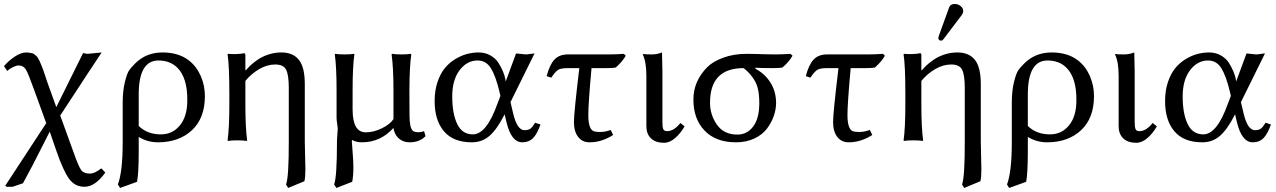

<svg xmlns="http://www.w3.org/2000/svg" viewBox="-20 -701 6372 959"><path d="M149.9 -253.9Q122.1 -332 109.6 -353Q97.2 -374 71.8 -374Q62.5 -374 44.9 -365.7Q27.3 -357.4 16.1 -346.7L0 -370.6Q21.5 -396.5 53 -417.7Q84.5 -439 110.8 -439Q119.6 -439 127.2 -437.5Q134.8 -436 140.9 -435.1Q147 -434.1 152.6 -429Q158.2 -423.8 162.1 -420.9Q166 -418 170.9 -408.9Q175.8 -399.9 178.5 -394.5Q181.2 -389.2 186.5 -375.5Q191.9 -361.8 195.1 -353.5Q198.2 -345.2 204.6 -326.2Q210.9 -307.1 214.8 -294.9L261.2 -166L395 -436Q411.1 -432.1 418 -432.1L487.8 -439L417 -332L280.8 -124L344.2 50.8Q373 132.8 386 149.4Q398.9 166 429.2 166Q453.1 166 483.9 141.1Q484.9 140.1 485.8 141.1Q486.8 142.1 487.8 141.1L505.9 161.1Q455.1 231.9 401.9 231.9Q354 231.9 325 191.9Q295.9 151.9 262.2 54.2L228.5 -43.5L142.1 126L94.7 214.4L43 231.9H13.2L6.3 226.6L210.9 -85.9Z M664.6 207 579.6 237.8 568.8 220.2Q592.8 157.2 592.8 9.8V-184.1Q592.8 -248 603.8 -291.5Q614.7 -335 624.8 -349.4Q634.8 -363.8 653.8 -382.8Q709 -439 791.5 -439Q872.6 -439 923.8 -398.9Q961.9 -369.1 982.7 -321.5Q1003.4 -273.9 1003.4 -221.2Q1003.4 -110.4 938.5 -50.3Q873.5 9.8 769.5 9.8Q716.3 9.8 672.9 -17.1V61Q672.4 167 664.6 207ZM915.5 -199.2Q916 -257.8 903.1 -298.3Q890.1 -338.9 865.7 -362.8Q847.2 -381.3 823.2 -390.1Q799.3 -398.9 771.5 -398.9Q672.4 -398.9 672.9 -228V-71.8Q715.8 -29.8 783.7 -29.8Q841.8 -29.8 878.7 -75Q915.5 -120.1 915.5 -199.2Z M1207.5 -349.1Q1217.3 -361.3 1231 -374.3Q1244.6 -387.2 1267.6 -403.1Q1290.5 -418.9 1321.5 -429Q1352.5 -439 1385.3 -439Q1443.4 -439 1472.9 -402.1Q1502.4 -365.2 1502.4 -280.8V5.9Q1502.4 32.7 1503.9 79.3Q1505.4 126 1505.4 144Q1505.4 184.1 1500.5 204.1L1419.4 237.8L1408.7 220.2Q1422.9 183.1 1422.4 5.9V-263.2Q1422.4 -325.2 1409.4 -352.1Q1396.5 -378.9 1354.5 -378.9Q1314.5 -378.9 1274.9 -356Q1235.4 -333 1205.6 -296.9V-180.2Q1205.6 -64 1214.4 0L1212.4 2.9Q1194.3 0 1165.5 0Q1136.7 0 1118.7 2.9L1116.7 0Q1125.5 -61 1125.5 -180.2V-234.9Q1125.5 -373 1116.7 -429.2L1118.7 -432.1Q1162.6 -428.2 1199.7 -435.1Q1205.6 -435.1 1205.6 -424.8V-352.1Z M1741.2 -249V-153.8Q1741.2 -40 1807.1 -40Q1846.2 -40 1887.2 -60.1Q1928.2 -80.1 1945.3 -106V-249Q1945.3 -362.8 1936 -429.2L1938 -432.1Q1956.1 -429.2 1985.1 -429.2Q2014.2 -429.2 2032.2 -432.1L2034.2 -429.2Q2025.4 -368.2 2024.9 -249L2025.4 -126Q2025.4 -63 2042 -47.9Q2050.3 -40.5 2071.3 -40.5Q2083.5 -40.5 2098.1 -45.9L2105.5 -21Q2076.2 9.8 2025.9 9.8Q1998 9.8 1977.3 -5.1Q1956.5 -20 1948.2 -47.9Q1945.3 -57.6 1945.3 -62Q1880.4 9.8 1788.1 9.8Q1759.3 9.8 1738.3 -2L1737.8 0.5Q1737.3 2.9 1737.3 4.9Q1737.3 9.8 1741.2 57.4Q1745.1 105 1745.1 136.2Q1745.1 175.3 1739.3 207L1660.2 237.8L1648.9 220.2Q1663.1 183.1 1663.1 6.8Q1663.1 -7.3 1665 -28.1Q1667 -48.8 1667 -59.1Q1667 -64 1664.1 -83Q1661.1 -102.1 1661.1 -111.8V-249Q1661.1 -365.2 1652.3 -429.2L1654.3 -432.1Q1672.4 -429.2 1701.2 -429.2Q1730 -429.2 1748 -432.1L1750 -429.2Q1741.2 -369.1 1741.2 -249Z M2529.8 -190.9 2543.5 -132.8Q2563.5 -50.8 2599.6 -50.8Q2618.7 -50.8 2629.2 -58.3Q2639.6 -65.9 2652.8 -87.9L2679.7 -79.1Q2662.6 -31.2 2642.1 -10.7Q2621.6 9.8 2588.9 9.8Q2533.7 9.8 2509.8 -90.8L2500.5 -129.9Q2462.4 -54.7 2425 -22.5Q2387.7 9.8 2336.9 9.8Q2244.1 9.8 2197.5 -45.2Q2150.9 -100.1 2150.9 -195.8Q2150.9 -249 2165.3 -291.5Q2179.7 -334 2202.1 -361.1Q2224.6 -388.2 2254.2 -406Q2283.7 -423.8 2312.7 -431.4Q2341.8 -439 2370.6 -439Q2403.8 -439 2429.7 -424.1Q2455.6 -409.2 2469.2 -387.7Q2482.9 -366.2 2491.7 -345.2Q2500.5 -324.2 2503.4 -309.1L2505.9 -293.9L2557.6 -434.1Q2564.5 -434.1 2581.5 -431.6Q2598.6 -429.2 2605.5 -429.2Q2613.3 -429.2 2628.4 -431.6Q2643.6 -434.1 2649.9 -434.1ZM2479.5 -222.2 2474.6 -243.2Q2455.6 -322.3 2431.6 -360.6Q2407.7 -398.9 2365.7 -398.9Q2312.5 -398.9 2275.6 -350.3Q2238.8 -301.8 2238.8 -219.2Q2238.8 -133.3 2263.7 -81.5Q2288.6 -29.8 2341.8 -29.8Q2409.7 -29.8 2463.9 -181.2Z M2934.6 -360.8Q2918.5 -185.1 2918.5 -126Q2918.5 -48.8 2951.7 -43.9Q2965.3 -41.5 2977.1 -42Q2981.9 -42 2986.8 -42.2Q2991.7 -42.5 2997.1 -43.2Q3002.4 -43.9 3007.6 -45.2Q3012.7 -46.4 3018.6 -48.1Q3024.4 -49.8 3030.3 -51.8L3042.5 -26.9Q2984.4 10.3 2923.8 9.8Q2888.7 9.8 2867.7 -17.1Q2846.7 -43.9 2846.7 -91.8Q2846.7 -136.7 2873.5 -360.8H2817.4Q2782.2 -360.8 2768.3 -352.5Q2754.4 -344.2 2733.4 -313L2710.4 -320.8Q2724.6 -376 2748.5 -402.6Q2772.5 -429.2 2817.4 -429.2H3018.1Q3037.6 -429.2 3056.9 -429.9Q3076.2 -430.7 3095.7 -432.1L3105.5 -422.9Q3090.3 -395 3055.7 -363.8Q3048.8 -362.3 3040 -361.8Q3031.2 -361.3 3025.4 -361.1Q3019.5 -360.8 3008.8 -360.8Z M3208.5 -321.8Q3208.5 -391.6 3190.4 -429.2L3192.4 -431.2Q3204.6 -429.2 3236.3 -429.2Q3261.2 -429.2 3286.6 -439Q3288.6 -375 3288.6 -342.8V-90.8Q3288.6 -65.9 3293 -55.9Q3297.4 -45.9 3311.5 -45.9Q3346.7 -45.9 3378.4 -86.9L3399.4 -69.8Q3380.4 -36.6 3353 -12.2Q3325.7 12.2 3296.4 12.2Q3254.4 12.2 3231.4 -10Q3208.5 -32.2 3208.5 -70.8Z M3888.2 -363.8Q3881.3 -362.3 3872.6 -361.8Q3863.8 -361.3 3857.9 -361.1Q3852.1 -360.8 3841.3 -360.8Q3771 -360.8 3754.4 -362.8L3752.4 -357.9Q3799.3 -334 3827.9 -289.1Q3856.4 -244.1 3856.4 -186Q3856.4 -156.2 3845.5 -123.5Q3834.5 -90.8 3811.8 -59.8Q3789.1 -28.8 3748.5 -9.5Q3708 9.8 3656.2 9.8Q3555.2 9.8 3499.3 -48.6Q3443.4 -106.9 3443.4 -204.1Q3443.4 -295.9 3513.2 -366.2Q3541 -394 3593 -413.1Q3645 -432.1 3709.5 -432.1Q3729 -432.1 3754.6 -431.4Q3780.3 -430.7 3805.7 -429.9Q3831.1 -429.2 3851.1 -429.2Q3889.6 -429.2 3928.2 -432.1L3938.5 -422.9Q3923.3 -394.5 3888.2 -363.8ZM3663.1 -28.8Q3711.9 -28.8 3742.2 -69.3Q3772.5 -109.9 3772.5 -185.1Q3772.5 -232.4 3764.2 -262.7Q3755.9 -293 3736.3 -317.9Q3719.7 -340.8 3694.3 -360.8Q3526.4 -360.8 3526.4 -188Q3526.4 -127.9 3560.8 -78.4Q3595.2 -28.8 3663.1 -28.8Z M4229 -360.8Q4212.9 -185.1 4212.9 -126Q4212.9 -48.8 4246.1 -43.9Q4259.8 -41.5 4271.5 -42Q4276.4 -42 4281.2 -42.2Q4286.1 -42.5 4291.5 -43.2Q4296.9 -43.9 4302 -45.2Q4307.1 -46.4 4313 -48.1Q4318.8 -49.8 4324.7 -51.8L4336.9 -26.9Q4278.8 10.3 4218.3 9.8Q4183.1 9.8 4162.1 -17.1Q4141.1 -43.9 4141.1 -91.8Q4141.1 -136.7 4168 -360.8H4111.8Q4076.7 -360.8 4062.7 -352.5Q4048.8 -344.2 4027.8 -313L4004.9 -320.8Q4019 -376 4043 -402.6Q4066.9 -429.2 4111.8 -429.2H4312.5Q4332 -429.2 4351.3 -429.9Q4370.6 -430.7 4390.1 -432.1L4399.9 -422.9Q4384.8 -395 4350.1 -363.8Q4343.3 -362.3 4334.5 -361.8Q4325.7 -361.3 4319.8 -361.1Q4314 -360.8 4303.2 -360.8Z M4749 -681.2Q4765.1 -681.2 4778.1 -670.7Q4791 -660.2 4791 -646Q4791 -636.2 4785.2 -627.9L4692.9 -505.9Q4687 -498 4681.2 -498Q4667 -498 4667 -511.2Q4667 -515.1 4668.9 -521L4720.7 -664.1Q4727.1 -681.2 4749 -681.2ZM4584 -349.1Q4593.8 -361.3 4607.4 -374.3Q4621.1 -387.2 4644 -403.1Q4667 -418.9 4698 -429Q4729 -439 4761.7 -439Q4819.8 -439 4849.4 -402.1Q4878.9 -365.2 4878.9 -280.8V5.9Q4878.9 32.7 4880.4 79.3Q4881.8 126 4881.8 144Q4881.8 184.1 4877 204.1L4795.9 237.8L4785.2 220.2Q4799.3 183.1 4798.8 5.9V-263.2Q4798.8 -325.2 4785.9 -352.1Q4772.9 -378.9 4731 -378.9Q4690.9 -378.9 4651.4 -356Q4611.8 -333 4582 -296.9V-180.2Q4582 -64 4590.8 0L4588.9 2.9Q4570.8 0 4542 0Q4513.2 0 4495.1 2.9L4493.2 0Q4502 -61 4502 -180.2V-234.9Q4502 -373 4493.2 -429.2L4495.1 -432.1Q4539.1 -428.2 4576.2 -435.1Q4582 -435.1 4582 -424.8V-352.1Z M5105.5 207 5020.5 237.8 5009.8 220.2Q5033.7 157.2 5033.7 9.8V-184.1Q5033.7 -248 5044.7 -291.5Q5055.7 -335 5065.7 -349.4Q5075.7 -363.8 5094.7 -382.8Q5149.9 -439 5232.4 -439Q5313.5 -439 5364.7 -398.9Q5402.8 -369.1 5423.6 -321.5Q5444.3 -273.9 5444.3 -221.2Q5444.3 -110.4 5379.4 -50.3Q5314.5 9.8 5210.4 9.8Q5157.2 9.8 5113.8 -17.1V61Q5113.3 167 5105.5 207ZM5356.4 -199.2Q5356.9 -257.8 5344 -298.3Q5331.1 -338.9 5306.6 -362.8Q5288.1 -381.3 5264.2 -390.1Q5240.2 -398.9 5212.4 -398.9Q5113.3 -398.9 5113.8 -228V-71.8Q5156.7 -29.8 5224.6 -29.8Q5282.7 -29.8 5319.6 -75Q5356.4 -120.1 5356.4 -199.2Z M5567.4 -321.8Q5567.4 -391.6 5549.3 -429.2L5551.3 -431.2Q5563.5 -429.2 5595.2 -429.2Q5620.1 -429.2 5645.5 -439Q5647.5 -375 5647.5 -342.8V-90.8Q5647.5 -65.9 5651.9 -55.9Q5656.2 -45.9 5670.4 -45.9Q5705.6 -45.9 5737.3 -86.9L5758.3 -69.8Q5739.3 -36.6 5711.9 -12.2Q5684.6 12.2 5655.3 12.2Q5613.3 12.2 5590.3 -10Q5567.4 -32.2 5567.4 -70.8Z M6178.2 -190.9 6191.9 -132.8Q6211.9 -50.8 6248 -50.8Q6267.1 -50.8 6277.6 -58.3Q6288.1 -65.9 6301.3 -87.9L6328.1 -79.1Q6311 -31.2 6290.5 -10.7Q6270 9.8 6237.3 9.8Q6182.1 9.8 6158.2 -90.8L6148.9 -129.9Q6110.8 -54.7 6073.5 -22.5Q6036.1 9.8 5985.4 9.8Q5892.6 9.8 5845.9 -45.2Q5799.3 -100.1 5799.3 -195.8Q5799.3 -249 5813.7 -291.5Q5828.1 -334 5850.6 -361.1Q5873 -388.2 5902.6 -406Q5932.1 -423.8 5961.2 -431.4Q5990.2 -439 6019 -439Q6052.2 -439 6078.1 -424.1Q6104 -409.2 6117.7 -387.7Q6131.3 -366.2 6140.1 -345.2Q6148.9 -324.2 6151.9 -309.1L6154.3 -293.9L6206.1 -434.1Q6212.9 -434.1 6230 -431.6Q6247.1 -429.2 6253.9 -429.2Q6261.7 -429.2 6276.9 -431.6Q6292 -434.1 6298.3 -434.1ZM6127.9 -222.2 6123 -243.2Q6104 -322.3 6080.1 -360.6Q6056.2 -398.9 6014.2 -398.9Q5960.9 -398.9 5924.1 -350.3Q5887.2 -301.8 5887.2 -219.2Q5887.2 -133.3 5912.1 -81.5Q5937 -29.8 5990.2 -29.8Q6058.1 -29.8 6112.3 -181.2Z"/></svg>

Font: Biolilbert
Style: Regular
Weight: 400
Designer: Philipp H. Poll
Foundry: Philipp H. Poll
Version: Version 1.1.0